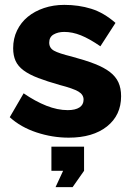

<svg xmlns="http://www.w3.org/2000/svg" viewBox="-20 -555 539 788"><path d="M208 213 239 146H191V47H325V146L278 213ZM262 10Q195 10 130 -11.5Q65 -33 20 -74L77 -172Q125 -139 170.5 -121Q216 -103 258 -103Q289 -103 306 -114Q323 -125 323 -146Q323 -167 301.5 -179.5Q280 -192 226 -206Q173 -221 136.5 -235Q100 -249 77 -266Q54 -283 44 -305Q34 -327 34 -357Q34 -397 50 -430Q66 -463 94 -486Q122 -509 160.5 -522Q199 -535 244 -535Q303 -535 354.5 -519Q406 -503 454 -461L392 -365Q347 -396 312 -410Q277 -424 244 -424Q218 -424 200 -413.5Q182 -403 182 -380Q182 -358 201.5 -347Q221 -336 274 -323Q330 -308 368.5 -293Q407 -278 431 -259.5Q455 -241 466 -217Q477 -193 477 -160Q477 -82 419 -36Q361 10 262 10Z"/></svg>

Font: Oxford Sans
Style: Regular
Weight: 800
Designer: Matt McInerney, Pablo Impallari, Rodrigo Fuenzalida
Foundry: Matt McInerney, Pablo Impallari, Rodrigo Fuenzalida
Version: Version 3.000g; ttfautohint (v1.5) -l 8 -r 28 -G 28 -x 14 -D